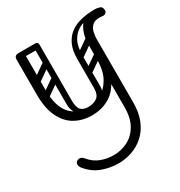

<svg xmlns="http://www.w3.org/2000/svg" viewBox="-188 -630 999 1068"><g transform="rotate(-30 311.5 -96.0)"><path d="M264 309Q211 309 159.5 290Q108 271 71 225Q61 212 61 200Q61 189 70 182Q78 176 87 176Q103 176 115 192Q144 227 183 241.5Q222 256 264 256Q310 256 352 235.5Q394 215 421 170Q448 125 448 54V-334Q448 -360 476 -360Q503 -360 503 -334V54Q503 122 482.5 170.5Q462 219 427.5 249.5Q393 280 350.5 294.5Q308 309 264 309ZM270 4Q211 4 163.5 -22Q116 -48 88 -104.5Q60 -161 60 -251H115Q115 -144 157.5 -95Q200 -46 270 -46Q316 -46 356.5 -67.5Q397 -89 422.5 -134.5Q448 -180 448 -251H483Q483 -161 454 -104.5Q425 -48 377 -22Q329 4 270 4ZM88 -225Q60 -225 60 -251V-475Q60 -501 88 -501Q115 -501 115 -475V-251Q115 -225 88 -225ZM503 -266H448V-346Q448 -411 476.5 -455.5Q505 -500 573 -500Q590 -500 606.5 -495Q623 -490 623 -467Q623 -457 616.5 -451Q610 -445 602 -445Q596 -445 588 -446Q580 -447 576 -447Q546 -447 530.5 -433Q515 -419 509 -397Q503 -375 503 -351ZM354 -308Q354 -362 370 -397.5Q386 -433 412 -454Q438 -475 468 -484.5Q498 -494 526 -497Q554 -500 574 -500V-478Q552 -478 520.5 -474.5Q489 -471 459 -455.5Q429 -440 409 -405.5Q389 -371 389 -308ZM194 -501Q212 -501 212 -483V-124Q212 -108 194 -108Q177 -108 177 -125V-484Q177 -501 194 -501ZM371 -331Q389 -331 389 -313V-120Q389 -104 371 -104Q354 -104 354 -121V-314Q354 -331 371 -331ZM276 -47 287 -28Q177 -28 177 -121V-219H212V-124Q212 -79 228 -63Q244 -47 276 -47ZM276 -47Q308 -47 331 -63Q354 -79 354 -124V-219H389V-111Q389 -74 352.5 -51Q316 -28 266 -28ZM72 -484Q72 -501 89 -501H192Q211 -501 211 -484Q211 -466 193 -466H90Q72 -466 72 -484ZM117 -303Q102 -292 93 -306Q89 -311 88.5 -318Q88 -325 96 -331L173 -385Q188 -395 198 -381Q202 -375 201.5 -368.5Q201 -362 194 -357ZM117 -205Q102 -194 93 -208Q89 -213 88.5 -220Q88 -227 96 -233L173 -287Q188 -297 198 -283Q202 -277 201.5 -270.5Q201 -264 194 -259ZM394 -303Q379 -292 370 -306Q366 -311 365.5 -318Q365 -325 373 -331L450 -385Q465 -395 475 -381Q479 -375 478.5 -368.5Q478 -362 471 -357ZM394 -205Q379 -194 370 -208Q366 -213 365.5 -220Q365 -227 373 -233L450 -287Q465 -297 475 -283Q479 -277 478.5 -270.5Q478 -264 471 -259Z"/></g></svg>

Font: Agu Display Uzo
Style: Regular
Weight: 400
Designer: Oluwaseun Badejo
Version: Version 1.103